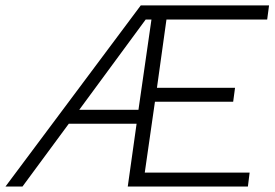

<svg xmlns="http://www.w3.org/2000/svg" viewBox="-61 -680 1001 700"><path d="M919.9 -660.2 913.1 -608.9H545.9L511.2 -359.9H795.9L789.1 -309.1H503.9L466.8 -50.8H849.1L842.8 0H404.8L437 -229H189.9L21 0H-41L452.1 -660.2ZM228 -279.8H443.8L491.2 -608.9H470.2Z"/></svg>

Font: Human Sans Light
Style: Italic
Weight: 300
Italic angle: -8°
Designer: Tim Radville
Foundry: Continuum
Version: Version 1.000;FEAKit 1.0